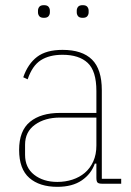

<svg xmlns="http://www.w3.org/2000/svg" viewBox="-20 -711 508 743"><path d="M376 0Q362 0 357.5 -4.5Q353 -9 353 -23V-78H347Q333 -38 296.5 -13Q260 12 202 12Q133 12 93.5 -22.5Q54 -57 54 -131Q54 -205 96 -239.5Q138 -274 212 -274H353V-359Q353 -436 319.5 -467.5Q286 -499 222 -499Q171 -499 138 -478Q105 -457 87 -404L70 -412Q88 -464 123.5 -491Q159 -518 222 -518Q298 -518 336 -480.5Q374 -443 374 -362V-19H449V0ZM202 -7Q233 -7 260.5 -16Q288 -25 308.5 -42.5Q329 -60 341 -86.5Q353 -113 353 -148V-256H212Q154 -256 115.5 -228.5Q77 -201 77 -151V-112Q77 -62 112.5 -34.5Q148 -7 202 -7ZM150 -642Q137 -642 132 -648.5Q127 -655 127 -663V-670Q127 -678 132 -684.5Q137 -691 150 -691Q163 -691 168 -684.5Q173 -678 173 -670V-663Q173 -655 168 -648.5Q163 -642 150 -642ZM300 -642Q287 -642 282 -648.5Q277 -655 277 -663V-670Q277 -678 282 -684.5Q287 -691 300 -691Q313 -691 318 -684.5Q323 -678 323 -670V-663Q323 -655 318 -648.5Q313 -642 300 -642Z"/></svg>

Font: IBM Plex Sans Cond Thin
Style: Regular
Weight: 100
Width: 3
Designer: Mike Abbink, Paul van der Laan, Pieter van Rosmalen
Foundry: Bold Monday
Version: Version 1.3